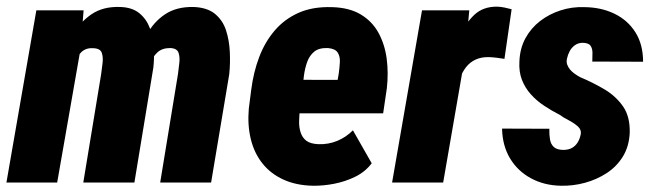

<svg xmlns="http://www.w3.org/2000/svg" viewBox="-27 -560 2006 589"><path d="M219.7 -407.7 148.4 0H-7.3L84.5 -528.3H229.5ZM180.7 -281.7 149.9 -280.3Q152.8 -321.8 163.8 -367.4Q174.8 -413.1 196.5 -452.6Q218.3 -492.2 253.9 -516.4Q289.6 -540.5 341.3 -538.6Q378.4 -537.6 400.4 -519.5Q422.4 -501.5 432.6 -473.9Q442.9 -446.3 444.8 -414.1Q446.8 -381.8 443.4 -352.5L385.3 0H228.5L283.2 -332Q284.7 -346.2 287.4 -364.7Q290 -383.3 285.4 -397.5Q280.8 -411.6 258.8 -412.1Q235.8 -413.6 221.9 -399.4Q208 -385.3 199.5 -363.8Q190.9 -342.3 186.8 -320.1Q182.6 -297.9 180.7 -281.7ZM415 -282.2 377.4 -281.2Q380.9 -323.2 391.6 -368.7Q402.3 -414.1 423.1 -453.1Q443.8 -492.2 479 -515.9Q514.2 -539.6 566.4 -538.6Q608.4 -537.1 632.3 -517.6Q656.2 -498 666.3 -467.3Q676.3 -436.5 678 -401.1Q679.7 -365.7 676.3 -332.5L620.6 0H464.4L519 -333Q520.5 -346.7 522.9 -365.2Q525.4 -383.8 520.8 -397.9Q516.1 -412.1 494.6 -412.6Q470.2 -412.6 455.8 -399.2Q441.4 -385.7 433.3 -365Q425.3 -344.2 421.9 -321.8Q418.5 -299.3 415 -282.2Z M933.1 9.8Q881.3 8.8 842 -9.3Q802.7 -27.3 777.6 -59.3Q752.4 -91.3 742.2 -134Q731.9 -176.8 736.3 -227.1L743.7 -284.7Q750.5 -338.4 768.1 -384.8Q785.6 -431.2 815.7 -466.3Q845.7 -501.5 889.2 -520.8Q932.6 -540 991.7 -538.1Q1044.9 -536.6 1079.8 -515.6Q1114.7 -494.6 1134 -459.5Q1153.3 -424.3 1159.2 -380.4Q1165 -336.4 1159.7 -289.1L1148.4 -212.4H791L809.1 -315.4L1008.8 -314.9L1012.2 -334.5Q1014.6 -352.1 1015.6 -369.4Q1016.6 -386.7 1009 -398.7Q1001.5 -410.6 979 -412.6Q951.7 -413.6 937 -401.6Q922.4 -389.6 915.3 -369.9Q908.2 -350.1 905.3 -327.4Q902.3 -304.7 900.4 -284.7L893.1 -226.6Q891.1 -207 890.6 -188.2Q890.1 -169.4 895.3 -153.6Q900.4 -137.7 912.8 -128.2Q925.3 -118.7 950.2 -117.7Q980.5 -116.7 1007.3 -127.7Q1034.2 -138.7 1055.7 -160.2L1113.3 -59.1Q1093.3 -32.7 1062.7 -17.8Q1032.2 -2.9 998.3 3.7Q964.4 10.3 933.1 9.8Z M1399.9 -389.2 1332.5 0H1175.8L1267.6 -528.3H1412.6ZM1542.5 -531.7 1520.5 -379.4Q1508.8 -381.3 1497.1 -382.8Q1485.4 -384.3 1473.1 -384.8Q1449.2 -385.3 1431.6 -377Q1414.1 -368.7 1402.6 -353.8Q1391.1 -338.9 1384 -319.8Q1377 -300.8 1373.5 -278.8L1349.6 -298.3Q1353.5 -329.1 1361.6 -370.1Q1369.6 -411.1 1385.5 -450.4Q1401.4 -489.7 1428.5 -514.9Q1455.6 -540 1498 -539.6Q1509.8 -539.1 1520.5 -536.9Q1531.2 -534.7 1542.5 -531.7Z M1754.4 -147.5Q1757.3 -162.1 1744.9 -172.9Q1732.4 -183.6 1716.1 -191.9Q1699.7 -200.2 1691.4 -207Q1665.5 -220.2 1642.3 -235.6Q1619.1 -251 1601.6 -270.5Q1584 -290 1574.2 -314.9Q1564.5 -339.8 1566.4 -371.6Q1567.9 -411.6 1585 -442.9Q1602.1 -474.1 1630.1 -495.6Q1658.2 -517.1 1693.1 -528.3Q1728 -539.6 1766.1 -538.1Q1817.4 -537.6 1858.2 -517.8Q1898.9 -498 1922.4 -460.7Q1945.8 -423.3 1945.8 -370.6L1790 -371.1Q1790.5 -384.8 1790.5 -398.2Q1790.5 -411.6 1784.2 -420.2Q1777.8 -428.7 1759.3 -428.7Q1746.1 -428.2 1736.3 -421.1Q1726.6 -414.1 1720.7 -403.1Q1714.8 -392.1 1712.4 -380.4Q1710 -370.1 1713.1 -361.6Q1716.3 -353 1722.4 -345.9Q1728.5 -338.9 1736.6 -333.3Q1744.6 -327.6 1752.9 -323.2Q1792.5 -306.6 1827.4 -285.9Q1862.3 -265.1 1884.3 -233.6Q1906.2 -202.1 1904.8 -152.3Q1902.8 -110.8 1884 -80.1Q1865.2 -49.3 1834.7 -29.3Q1804.2 -9.3 1767.6 0.7Q1731 10.7 1693.4 9.8Q1642.1 8.8 1601.6 -13.2Q1561 -35.2 1537.6 -74.2Q1514.2 -113.3 1513.2 -165.5L1658.2 -165Q1657.7 -147 1660.2 -132.3Q1662.6 -117.7 1672.1 -108.9Q1681.6 -100.1 1702.6 -100.1Q1717.8 -100.6 1728 -106.4Q1738.3 -112.3 1744.9 -122.8Q1751.5 -133.3 1754.4 -147.5Z"/></svg>

Font: Roboto Condensed Black
Style: Italic
Weight: 900
Italic angle: -12°
Designer: Christian Robertson
Foundry: Google
Version: Version 3.008; 2023